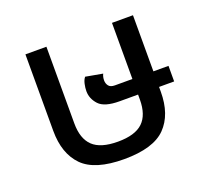

<svg xmlns="http://www.w3.org/2000/svg" viewBox="-96 -636 833 765"><g transform="rotate(-20 320.0 -253.5)"><path d="M309 10Q185 10 133 -43Q81 -96 81 -193V-517H170V-192Q170 -127 203 -95.5Q236 -64 309 -64Q382 -64 415 -95.5Q448 -127 448 -192V-213H370Q306 -213 282.5 -238.5Q259 -264 259 -296Q259 -310 262.5 -326Q266 -342 274 -352L346 -339Q340 -327 340 -312Q340 -299 347.5 -289Q355 -279 374 -279H448V-517H537V-279H601V-213H537V-193Q537 -96 485 -43Q433 10 309 10Z"/></g></svg>

Font: Noto Sans Thai UI
Style: Regular
Weight: 400
Designer: Monotype Design Team
Foundry: Monotype Imaging Inc.
Version: Version 2.000